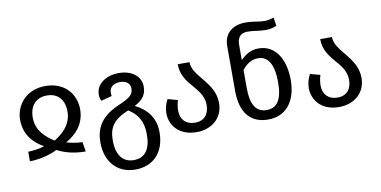

<svg xmlns="http://www.w3.org/2000/svg" viewBox="-86 -1009 2935 1480"><g transform="rotate(-10 1381.0 -268.5)"><path d="M57 -315C57 -191 134 -123 204 -83C165 -70 105 -63 76 -63V12C150 12 244 -12 291 -39C343 -12 413 12 513 12L501 -63C473 -63 421 -70 377 -83C449 -124 527 -194 527 -316C527 -436 443 -539 293 -539C143 -539 57 -431 57 -315ZM156 -315C156 -406 205 -465 293 -465C380 -465 428 -406 428 -316C428 -212 354 -151 292 -112C230 -151 156 -211 156 -315Z M636 -36C636 107 719 216 867 216C1006 216 1099 124 1099 -36C1099 -152 1035 -224 946 -268C1020 -306 1040 -349 1040 -403C1040 -483 972 -539 867 -539C771 -539 688 -486 688 -402C688 -383 692 -367 699 -352L784 -374C783 -380 782 -388 782 -401C782 -437 807 -469 867 -469C921 -469 944 -439 944 -406C944 -363 927 -339 828 -297C701 -243 636 -165 636 -36ZM890 -243C960 -199 1000 -140 1000 -36C1000 78 957 142 867 142C783 142 733 82 733 -36C733 -136 770 -193 890 -243Z M1382 14C1499 14 1590 -59 1590 -178C1590 -342 1420 -413 1420 -527H1328C1328 -361 1493 -320 1493 -180C1493 -113 1460 -60 1382 -60C1311 -60 1269 -105 1269 -172C1269 -203 1274 -231 1282 -255L1204 -276C1187 -245 1176 -209 1176 -169C1176 -77 1243 14 1382 14Z M1943 14C2079 14 2165 -87 2165 -257C2165 -418 2094 -539 1962 -539C1900 -539 1855 -509 1820 -472V-593C1820 -652 1849 -681 1901 -681C1954 -681 1985 -669 2045 -669C2070 -669 2097 -673 2128 -687L2118 -753C2085 -742 2063 -739 2044 -739C2002 -739 1960 -753 1896 -753C1801 -753 1728 -701 1728 -599V-245C1729 -78 1802 14 1943 14ZM1820 -257V-395C1853 -437 1892 -465 1946 -465C2020 -465 2066 -400 2066 -257C2066 -122 2026 -60 1943 -60C1860 -60 1820 -123 1820 -257Z M2497 14C2614 14 2705 -59 2705 -178C2705 -342 2535 -413 2535 -527H2443C2443 -361 2608 -320 2608 -180C2608 -113 2575 -60 2497 -60C2426 -60 2384 -105 2384 -172C2384 -203 2389 -231 2397 -255L2319 -276C2302 -245 2291 -209 2291 -169C2291 -77 2358 14 2497 14Z"/></g></svg>

Font: FiraGO Unicode
Style: Regular
Weight: 400
Designer: bBox Type
Foundry: bBox Type GmbH
Version: Version 1.001;PS 001.001;hotconv 1.0.88;makeotf.lib2.5.64775